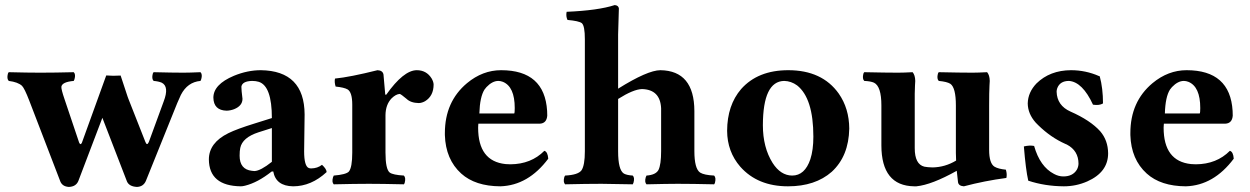

<svg xmlns="http://www.w3.org/2000/svg" viewBox="-20 -718 4882 750"><path d="M481.9 -331.1 547.9 -163.6Q554.2 -147.5 561 -162.6Q561.5 -164.1 562 -165L619.6 -322.3Q641.6 -379.9 611.8 -395Q599.1 -400.4 580.1 -401.9Q571.8 -410.2 576.7 -429.7Q578.1 -434.1 580.1 -436Q654.3 -434.1 696.8 -434.1Q720.2 -434.1 763.2 -436Q771.5 -427.7 766.1 -408.7Q764.6 -404.3 763.2 -401.9Q712.4 -397.5 686.5 -347.2Q680.7 -335.4 672.4 -315.4L549.8 -11.2Q540 11.2 515.1 12.2Q484.9 10.7 476.1 -8.8L379.9 -257.8L286.1 -11.2Q276.9 11.2 249 12.2Q224.1 10.7 215.8 -8.8L94.2 -325.2Q75.7 -373 65.9 -382.8Q49.8 -397.5 14.2 -401.9Q5.9 -410.2 10.7 -429.7Q12.2 -434.1 14.2 -436Q88.4 -434.1 137.2 -434.1Q194.8 -434.1 268.1 -436Q276.4 -427.7 271 -408.7Q269.5 -404.3 268.1 -401.9Q222.2 -397.9 219.7 -378.9Q219.2 -368.2 231.9 -331.1L289.1 -161.1Q294.4 -149.4 299.8 -160.2L395 -423.3Q420.9 -420.9 451.2 -422.9Q451.2 -422.9 478.5 -340.3Q480.5 -335 481.9 -331.1Z M1047.4 -48.3 1041 -47.9Q986.8 -4.9 937.5 7.3Q927.7 9.8 920.9 9.8Q796.9 8.3 795.9 -95.2Q795.9 -160.2 872.1 -197.8Q905.8 -214.4 975.1 -235.8L1042 -256.8Q1042 -382.3 990.7 -398.4Q979.5 -401.9 964.8 -401.9Q926.3 -400.9 922.9 -379.4Q922.9 -365.7 927.2 -332Q927.2 -304.7 894.5 -291.5Q880.4 -286.1 865.2 -285.6Q814.5 -287.1 813.5 -336.4Q813.5 -388.2 893.6 -421.9Q946.8 -443.8 999 -443.8Q1168.9 -441.4 1169.9 -271L1168 -127Q1168 -68.4 1186.5 -61.5Q1191.4 -60.1 1195.8 -60.1Q1220.2 -60.5 1237.8 -74.2Q1255.4 -58.1 1255.9 -45.9Q1195.8 9.8 1125 9.8Q1057.6 8.8 1047.4 -48.3ZM1042 -217.8 989.7 -201.2Q926.8 -180.7 918.5 -140.1Q916 -128.4 916 -109.9Q916 -56.2 963.9 -50.8Q969.2 -50.3 974.1 -49.8Q998 -50.8 1042 -85.9Z M1485.8 -268.1V-122.1Q1485.8 -57.1 1502.4 -43.9Q1515.1 -34.7 1557.6 -32.2Q1565.9 -23.9 1561 -4.4Q1559.6 0 1557.6 2Q1471.2 0 1420.9 0Q1367.7 0 1284.7 2H1283.7Q1275.4 -6.3 1280.8 -25.4Q1282.2 -29.8 1283.7 -32.2Q1332 -36.1 1342.8 -47.9Q1356 -64 1356 -122.1V-309.1Q1356 -357.4 1337.9 -368.7Q1324.2 -376.5 1291 -379.9Q1285.6 -397.5 1288.6 -411.1Q1347.7 -417 1454.6 -443.8Q1475.1 -442.9 1478 -426.8Q1478 -425.8 1484.9 -348.1H1488.8Q1556.2 -443.4 1607.9 -443.8Q1646 -443.8 1666 -411.6Q1673.3 -398.9 1673.8 -388.2Q1673.8 -343.3 1640.6 -322.8Q1628.4 -315.9 1616.2 -315.4Q1584.5 -315.9 1567.9 -332Q1546.4 -350.1 1541.5 -351.1Q1526.4 -350.1 1509.8 -334Q1486.3 -309.6 1485.8 -268.1Z M1852.5 -274.9H1988.8Q1990.7 -277.8 1990.7 -295.9Q1990.7 -379.4 1944.3 -398.4Q1935.1 -401.9 1926.8 -401.9Q1903.3 -401.9 1880.4 -377.9Q1876 -372.6 1872.6 -368.2Q1854.5 -339.8 1852.5 -274.9ZM2106.4 -128.9Q2119.6 -125 2121.6 -98.1Q2043.5 6.3 1934.6 9.8Q1836.4 9.3 1781.7 -40Q1720.7 -95.2 1717.8 -190.4Q1717.8 -194.8 1717.8 -198.2Q1717.8 -320.8 1804.2 -393.1Q1865.2 -443.8 1937.5 -443.8Q2107.4 -443.8 2117.2 -284.7Q2117.7 -274.9 2117.7 -266.1Q2115.2 -236.3 2088.9 -234.9H1848.6Q1848.6 -232.4 1848.1 -228.5Q1847.7 -222.2 1847.7 -219.2Q1847.7 -88.4 1954.6 -77.1Q1963.9 -76.2 1973.6 -76.2Q2054.7 -76.7 2106.4 -128.9Z M2692.4 -127.9Q2692.4 -59.1 2714.8 -43.9Q2730 -34.2 2769.5 -32.2Q2777.8 -23.9 2772.9 -4.4Q2771.5 0 2769.5 2Q2683.1 0 2627.4 0Q2587.9 0 2505.4 2Q2497.1 -6.3 2502.4 -25.4Q2503.9 -29.8 2505.4 -32.2Q2541.5 -34.7 2552.2 -54.2Q2562.5 -75.2 2562.5 -127.9V-294.9Q2559.1 -368.2 2487.8 -370.1Q2454.1 -369.1 2394.5 -331.5V-127Q2394.5 -54.2 2417 -40Q2428.2 -33.7 2451.7 -32.2Q2460 -23.9 2454.6 -4.4Q2453.1 0 2451.7 2Q2365.2 0 2329.6 0Q2271 0 2187.5 2Q2179.2 -6.3 2184.1 -25.4Q2185.5 -29.8 2187.5 -32.2Q2238.3 -34.7 2251.5 -52.7Q2264.6 -72.3 2264.6 -127V-564.9Q2264.6 -616.7 2252.9 -627.4Q2241.7 -636.2 2196.8 -640.1Q2189.9 -654.3 2193.4 -671.9Q2316.9 -677.2 2381.3 -698.2Q2396 -696.8 2397.5 -685.1Q2397.5 -683.1 2394.5 -583V-371.6Q2509.3 -443.4 2559.6 -443.8Q2691.9 -441.9 2692.4 -284.2Z M3043 -401.9Q2960.4 -400.4 2960 -229Q2960 -142.1 2998 -81.5Q3029.3 -32.7 3074.2 -32.2Q3124 -32.2 3145.5 -96.2Q3157.2 -132.3 3157.2 -184.1Q3157.2 -334 3093.8 -384.3Q3070.3 -401.4 3043 -401.9ZM2820.3 -207Q2820.8 -307.1 2875 -370.1Q2940.4 -443.8 3059.1 -443.8Q3191.4 -443.8 3256.3 -352.5Q3296.9 -294.4 3297.4 -215.8Q3295.4 -107.9 3229 -46.9Q3164.6 9.8 3058.1 9.8Q2939.5 9.8 2871.6 -66.9Q2820.8 -125.5 2820.3 -207Z M3843.8 -132.8Q3843.8 -80.1 3864.7 -66.9Q3879.4 -58.1 3909.2 -55.2Q3914.6 -37.1 3911.1 -22.9Q3826.2 -11.7 3745.1 9.8Q3724.1 8.3 3722.2 -6.8Q3722.2 -8.3 3717.3 -50.8Q3619.6 3.9 3559.6 9.8Q3554.7 10.3 3550.8 9.8Q3423.3 7.8 3422.9 -149.9V-306.2Q3422.9 -380.9 3394 -395Q3380.9 -400.9 3356 -401.9Q3347.7 -410.2 3352.5 -429.7Q3354 -434.1 3356 -436Q3442.4 -434.1 3487.8 -434.1Q3509.8 -434.1 3544.9 -436Q3554.7 -424.8 3555.2 -401.9Q3555.2 -393.6 3554.2 -384.3Q3552.7 -358.9 3553.2 -306.2V-139.2Q3553.2 -76.2 3590.8 -66.9Q3603 -64.5 3623 -64Q3671.9 -64.9 3714.8 -90.8Q3713.9 -107.4 3713.9 -120.6V-306.2Q3713.9 -375.5 3692.4 -390.6Q3679.2 -398.9 3647 -401.9Q3638.7 -410.2 3643.6 -429.7Q3645 -434.1 3647 -436Q3733.4 -434.1 3778.8 -434.1Q3799.3 -434.1 3835.9 -436Q3845.7 -424.8 3846.2 -401.9Q3846.2 -393.6 3845.2 -384.3Q3843.8 -358.9 3843.8 -306.2Z M3979.5 -146Q4002 -151.4 4019.5 -147.9Q4042.5 -66.9 4097.2 -38.6Q4115.2 -28.8 4133.8 -28.8Q4170.4 -28.8 4186.5 -55.2Q4192.4 -65.9 4192.9 -78.1Q4192.9 -129.4 4147.5 -153.3Q4144 -155.3 4141.6 -155.8Q4084.5 -181.2 4036.1 -228.5Q4030.3 -234.4 4025.9 -238.8Q3995.1 -273.4 3994.6 -314Q3995.6 -357.4 4028.8 -392.1Q4081.1 -443.4 4163.6 -443.8Q4220.7 -443.8 4272.9 -420.9Q4274.9 -419.9 4275.9 -419.9Q4288.6 -373 4288.6 -314Q4274.4 -305.2 4249.5 -309.1Q4208.5 -397.9 4155.8 -401.9Q4120.6 -401.9 4109.9 -373.5Q4107.4 -366.2 4107.4 -359.9Q4108.9 -305.7 4161.6 -282.2Q4239.3 -248 4277.8 -205.1Q4308.1 -169.9 4308.6 -119.1Q4308.6 -45.4 4227.1 -9.3Q4183.6 9.8 4135.7 9.8Q4061.5 9.3 3996.6 -12.2Q3986.8 -55.2 3979.5 -146Z M4530.3 -274.9H4666.5Q4668.5 -277.8 4668.5 -295.9Q4668.5 -379.4 4622.1 -398.4Q4612.8 -401.9 4604.5 -401.9Q4581.1 -401.9 4558.1 -377.9Q4553.7 -372.6 4550.3 -368.2Q4532.2 -339.8 4530.3 -274.9ZM4784.2 -128.9Q4797.4 -125 4799.3 -98.1Q4721.2 6.3 4612.3 9.8Q4514.2 9.3 4459.5 -40Q4398.4 -95.2 4395.5 -190.4Q4395.5 -194.8 4395.5 -198.2Q4395.5 -320.8 4481.9 -393.1Q4543 -443.8 4615.2 -443.8Q4785.2 -443.8 4794.9 -284.7Q4795.4 -274.9 4795.4 -266.1Q4793 -236.3 4766.6 -234.9H4526.4Q4526.4 -232.4 4525.9 -228.5Q4525.4 -222.2 4525.4 -219.2Q4525.4 -88.4 4632.3 -77.1Q4641.6 -76.2 4651.4 -76.2Q4732.4 -76.7 4784.2 -128.9Z"/></svg>

Font: Linux Libertine O
Style: Bold
Weight: 700
Designer: Philipp H. Poll
Foundry: Philipp H. Poll
Version: Version 5.0.0